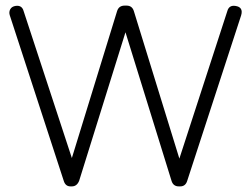

<svg xmlns="http://www.w3.org/2000/svg" viewBox="-20 -664 895 684"><path d="M231 0Q213 0 207 -20L15 -609Q11 -621 16.5 -631Q22 -641 36 -643Q58 -646 64 -625L236 -101L397 -624Q403 -644 424 -644H431Q451 -644 457 -624L619 -99L790 -625Q796 -646 818 -643Q848 -639 839 -609L647 -20Q641 0 622 0H617Q597 0 591 -20L427 -549L262 -20Q254 0 236 0Z"/></svg>

Font: Jura
Style: Regular
Weight: 400
Designer: Daniel Johnson, Alexei Vanyashin
Foundry: Daniel Johnson
Version: Version 5.103